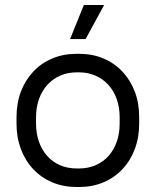

<svg xmlns="http://www.w3.org/2000/svg" viewBox="-20 -741 622 767"><path d="M286 6H296Q349 6 393 -12.5Q437 -31 469 -65Q501 -99 518.5 -145.5Q536 -192 536 -247V-273Q536 -329 518.5 -375Q501 -421 469 -455Q437 -489 393 -507.5Q349 -526 296 -526H286Q233 -526 189 -507.5Q145 -489 113 -455Q81 -421 63.5 -375Q46 -329 46 -273V-247Q46 -192 63.5 -145.5Q81 -99 113 -65Q145 -31 189 -12.5Q233 6 286 6ZM287 -68Q250 -68 220 -81Q190 -94 168.5 -118Q147 -142 135.5 -175Q124 -208 124 -247V-273Q124 -313 136 -346Q148 -379 169.5 -402.5Q191 -426 221 -439Q251 -452 287 -452H295Q331 -452 361 -439Q391 -426 412.5 -402.5Q434 -379 446 -346Q458 -313 458 -273V-247Q458 -208 446.5 -175Q435 -142 413.5 -118Q392 -94 362 -81Q332 -68 295 -68ZM322 -585 396 -721H315L260 -585Z"/></svg>

Font: Fixel Variable
Style: Regular
Weight: 100
Width: 3
Designer: AlfaBravo + MacPaw
Foundry: Kyrylo Tkachov, Marchela Mozhyna, Serhii Makarenko, Maria Weinstein, Zakhar Kryvoshyya
Version: Version 1.211